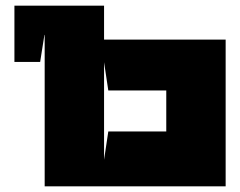

<svg xmlns="http://www.w3.org/2000/svg" viewBox="-20 -659 847 679"><path d="M348 -519V-639H31V-440H122L137 -535L138 -536V0H778V-519ZM348 -94V-439L363 -339H568V-194H363Z"/></svg>

Font: Banana Brick
Style: Regular
Weight: 400
Designer: artmaker
Foundry: artmaker
Version: Version 4.000 2011 initial release